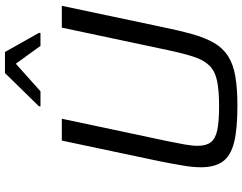

<svg xmlns="http://www.w3.org/2000/svg" viewBox="-120 -833 961 761"><g transform="rotate(-90 360.5 -452.5)"><path d="M321.1 8Q230.3 8 177 -5.1Q123.8 -18.2 100.9 -49.9Q78 -81.6 78 -136.6Q78 -167.5 84.8 -208.1Q91.5 -248.8 101.9 -300.5L183.8 -688H270.4L181.5 -268.9Q173.6 -229.7 168.3 -200.5Q163.1 -171.3 163.1 -149.1Q163.1 -115.6 177.4 -97.2Q191.7 -78.8 225.9 -71.7Q260.1 -64.6 319.6 -64.6Q383.5 -64.6 421.7 -72.9Q459.8 -81.2 481.4 -103.4Q503.1 -125.5 516.1 -165.6Q529.2 -205.6 542.6 -268.9L631.5 -688H718L636.1 -300.5Q621.1 -226.3 606.3 -173.2Q591.6 -120.1 571.2 -85Q550.9 -50 519.3 -29.5Q487.7 -9 439.8 -0.5Q391.9 8 321.1 8ZM319.2 -772.6 319.7 -778.7 451.4 -913.3H534.9L610.7 -778.7L610.2 -772.6H559.1L488.4 -870.3L379.2 -772.6Z"/></g></svg>

Font: Saira Thin
Style: Italic
Weight: 100
Italic angle: -12°
Designer: Hector Gatti with collaboration of the Omnibus-Type team
Foundry: Omnibus-Type
Version: Version 1.101